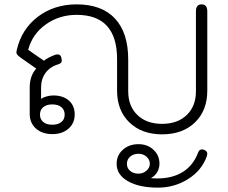

<svg xmlns="http://www.w3.org/2000/svg" viewBox="-20 -604 1044 879"><path d="M116 -83V-203Q116 -257 146 -290L76 -339Q64 -348 59.5 -353Q55 -358 55 -365Q55 -368 57 -376Q79 -471 153.5 -527.5Q228 -584 331 -584Q446 -584 506.5 -519Q567 -454 567 -331V-186Q567 -118 609 -77.5Q651 -37 722 -37Q793 -37 835 -77.5Q877 -118 877 -186V-552Q877 -584 903 -584Q929 -584 929 -552V-189Q929 -98 872.5 -43.5Q816 11 722 11Q629 11 572.5 -43.5Q516 -98 516 -189V-333Q516 -536 331 -536Q251 -536 189.5 -492Q128 -448 109 -376L181 -326Q189 -333 204.5 -341Q220 -349 235 -354Q238 -355 244 -355Q258 -355 261 -339Q263 -329 263 -327Q263 -315 248 -310Q210 -299 189 -271Q168 -243 168 -203V-151Q177 -158 193 -162.5Q209 -167 224 -167Q269 -167 295.5 -143.5Q322 -120 322 -80Q322 -40 293.5 -15Q265 10 220 10Q173 10 144.5 -15.5Q116 -41 116 -83ZM276 -79Q276 -101 261 -113.5Q246 -126 219 -126Q193 -126 178 -113.5Q163 -101 163 -79Q163 -58 178 -45.5Q193 -33 219 -33Q245 -33 260.5 -45Q276 -57 276 -79ZM514 146Q514 107 542.5 81.5Q571 56 614 56Q655 56 682.5 81.5Q710 107 710 145Q710 166 700 183.5Q690 201 673 210V212Q682 213 699 213Q770 213 818 182.5Q866 152 888 92Q893 80 905 80Q909 80 915 82Q929 88 929 100Q929 103 927 111Q904 176 841.5 215.5Q779 255 703 255Q617 255 565.5 225.5Q514 196 514 146ZM666 146Q666 127 651 113.5Q636 100 614 100Q591 100 576 113Q561 126 561 146Q561 166 576 178.5Q591 191 614 191Q635 191 650.5 177.5Q666 164 666 146Z"/></svg>

Font: Kodchasan ExtraLight
Style: Regular
Weight: 275
Version: Version 1.000; ttfautohint (v1.6)